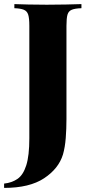

<svg xmlns="http://www.w3.org/2000/svg" viewBox="-44 -728 441 936"><path d="M-24 188V167Q14 163 41.5 144Q69 125 84 78Q99 31 99 -54V-602Q99 -639 93.5 -656.5Q88 -674 72 -680.5Q56 -687 26 -688V-708Q51 -707 94 -706Q137 -705 184 -705Q232 -705 277.5 -706Q323 -707 353 -708V-688Q322 -687 306 -680.5Q290 -674 285 -656.5Q280 -639 280 -602V-236Q280 -195 280 -147.5Q280 -100 276.5 -55Q273 -10 263 25Q242 94 171 141Q100 188 -24 188Z"/></svg>

Font: Playfair Display ExtraBold
Style: Regular
Weight: 800
Designer: Claus Eggers Sørensen
Foundry: Claus Eggers Sørensen
Version: Version 1.203